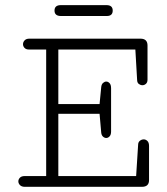

<svg xmlns="http://www.w3.org/2000/svg" viewBox="-20 -721 645 741"><path d="M215.3 -659.2Q190.4 -659.2 190.4 -680.2Q190.4 -701.2 214.8 -701.2H391.1Q415 -701.2 415 -680.2Q415 -659.2 392.1 -659.2ZM75.7 0Q63.5 0 57.1 -6.6Q50.8 -13.2 50.8 -21Q50.8 -28.8 56.9 -35.2Q63 -41.5 75.2 -41.5H158.2V-529.8H92.3Q80.6 -529.8 74.7 -536.1Q68.8 -542.5 68.8 -550.3Q68.8 -558.6 75 -565.2Q81.1 -571.8 93.3 -571.8H522Q549.3 -571.8 549.3 -545.4V-413.6Q549.3 -402.8 543.2 -397.5Q537.1 -392.1 529.8 -392.1Q522.5 -392.1 516.1 -396.7Q509.8 -401.4 509.3 -410.6L502.4 -529.8H205.1V-319.3H364.3L370.6 -384.3Q371.6 -395.5 377.7 -400.9Q383.8 -406.2 390.1 -406.2Q397 -406.2 402.8 -400.1Q408.7 -394 408.7 -380.4V-213.4Q408.7 -200.7 402.8 -194.6Q397 -188.5 390.1 -188.5Q383.3 -188.5 377.4 -193.8Q371.6 -199.2 370.6 -209.5L364.3 -281.7H205.1V-41.5H505.4L513.2 -164.1Q513.7 -172.9 520.3 -178Q526.9 -183.1 534.7 -183.1Q542.5 -183.1 548.8 -177Q555.2 -170.9 555.2 -157.7V-25.9Q555.2 0 527.8 0Z"/></svg>

Font: Cutive Mono
Style: Regular
Weight: 400
Designer: Vernon Adams
Foundry: Vernon Adams
Version: Version 1.110; ttfautohint (v1.8.4.7-5d5b)